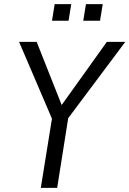

<svg xmlns="http://www.w3.org/2000/svg" viewBox="-20 -907 625 927"><path d="M177 0 236 -366 242 -308 72 -705H157L281 -392H272L496 -705H585L288 -308L314 -366L256 0ZM382 -807 395 -887H476L463 -807ZM231 -807 244 -887H324L311 -807Z"/></svg>

Font: Nunito Sans 10pt Condensed
Style: Italic
Weight: 400
Width: 3
Italic angle: -9°
Designer: Vernon Adams
Foundry: Vernon Adams
Version: Version 3.101;gftools[0.9.27]